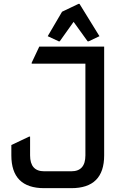

<svg xmlns="http://www.w3.org/2000/svg" viewBox="-20 -980 660 1000"><path d="M210 0Q39.1 0 39.1 -170.9V-224.6L131.8 -268.6H136.7V-170.9Q136.7 -87.9 210 -87.9H351.6Q424.8 -87.9 424.8 -170.9V-648.4H145V-653.3L184.6 -737.3H522.5V-170.9Q522.5 0 351.6 0ZM228.5 -791.5 303.2 -918.9 389.2 -960H394L498 -791.5L441.4 -764.6H436.5L363.3 -866.2L291 -764.6H286.1Z"/></svg>

Font: Nova Square
Style: Book
Weight: 400
Version: Version 2.000